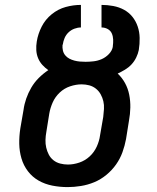

<svg xmlns="http://www.w3.org/2000/svg" viewBox="-20 -755 640 783"><path d="M256 8Q224 8 193.5 2Q163 -4 137.5 -18.5Q112 -33 94 -56.5Q76 -80 67.5 -109Q59 -138 58.5 -169Q58 -200 63 -232L76 -307Q79 -330 87 -353Q95 -376 107.5 -397.5Q120 -419 138 -437Q156 -455 177 -469Q164 -478 153 -490Q142 -502 135.5 -517.5Q129 -533 128 -550.5Q127 -568 130 -586Q135 -617 150 -646.5Q165 -676 191 -697Q217 -718 248 -726.5Q279 -735 310 -735V-643Q297 -643 283.5 -638Q270 -633 259.5 -623Q249 -613 243.5 -600Q238 -587 236 -573L235 -572Q234 -560 236.5 -549Q239 -538 246 -529.5Q253 -521 262.5 -516Q272 -511 283 -508Q294 -505 305.5 -504Q317 -503 329 -503Q345 -503 362 -505Q379 -507 395 -514Q411 -521 424 -534.5Q437 -548 440 -564V-566Q442 -580 441.5 -593.5Q441 -607 436 -618.5Q431 -630 419.5 -636.5Q408 -643 394 -643V-735Q418 -735 442 -730.5Q466 -726 486 -715Q506 -704 520 -686.5Q534 -669 541.5 -647Q549 -625 549.5 -600.5Q550 -576 546 -551Q543 -536 535.5 -520.5Q528 -505 516.5 -492.5Q505 -480 490 -471Q475 -462 460 -455Q478 -438 490 -416Q502 -394 507 -368.5Q512 -343 511.5 -316.5Q511 -290 506 -263L494 -188Q489 -161 479.5 -134.5Q470 -108 453.5 -84.5Q437 -61 414 -42Q391 -23 364.5 -12Q338 -1 310 3.5Q282 8 256 8ZM257 -84Q280 -84 303.5 -92Q327 -100 345.5 -117Q364 -134 374.5 -157Q385 -180 388 -203L401 -278Q403 -294 404 -310.5Q405 -327 401.5 -342Q398 -357 390.5 -370.5Q383 -384 371 -393.5Q359 -403 344 -407Q329 -411 313 -411Q290 -411 266 -403Q242 -395 223.5 -377.5Q205 -360 195 -337.5Q185 -315 181 -292L169 -217Q166 -201 165.5 -184.5Q165 -168 168.5 -153Q172 -138 179 -124.5Q186 -111 198 -101.5Q210 -92 225.5 -88Q241 -84 257 -84Z"/></svg>

Font: Iosevka Etoile Semibold
Style: Italic
Weight: 600
Italic angle: -9°
Designer: Belleve Invis
Foundry: Belleve Invis
Version: Version 22.1.2; ttfautohint (v1.8.4)